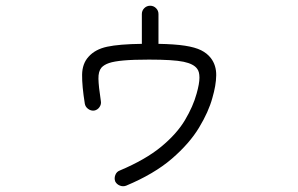

<svg xmlns="http://www.w3.org/2000/svg" viewBox="-20 -586 1040 670"><path d="M420 62Q409 66 398 61.5Q387 57 382 47Q378 36 382.5 24.5Q387 13 398 9Q488 -29 542.5 -74Q597 -119 625.5 -167Q654 -215 666 -259Q676 -294 676 -315Q676 -336 668 -346Q656 -363 620.5 -370.5Q585 -378 500 -378Q445 -378 411.5 -375Q378 -372 360.5 -366Q343 -360 334 -350Q323 -337 323.5 -311Q324 -285 332 -233Q334 -222 327 -212Q320 -202 308 -200Q297 -199 287.5 -206Q278 -213 276 -224Q266 -286 266.5 -325Q267 -364 289 -388Q312 -414 354 -423Q396 -432 475 -433V-537Q475 -549 483.5 -557.5Q492 -566 504 -566Q516 -566 524.5 -557.5Q533 -549 533 -537V-433Q590 -432 625.5 -426.5Q661 -421 682 -410.5Q703 -400 716 -383Q735 -358 734.5 -323Q734 -288 721 -244Q708 -196 674.5 -140.5Q641 -85 579.5 -32Q518 21 420 62Z"/></svg>

Font: Zen Maru Gothic
Style: Regular
Weight: 400
Designer: Yoshimichi Ohira
Foundry: Positype
Version: Version 1.002